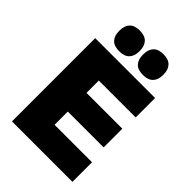

<svg xmlns="http://www.w3.org/2000/svg" viewBox="-244 -941 1042 1042"><g transform="rotate(45 277.0 -420.0)"><path d="M52 0V-639H228.5V0ZM104.5 0V-150.5H516V0ZM156 -252V-395.5H503.5V-252ZM104.5 -490V-639H511.5V-490ZM193.5 -680.5Q154.5 -680.5 135.2 -700.8Q116 -721 116 -757.5V-761.5Q116 -798.5 135.2 -819Q154.5 -839.5 193.5 -839.5Q233.5 -839.5 252.8 -819Q272 -798.5 272 -761.5V-757.5Q272 -721 252.8 -700.8Q233.5 -680.5 193.5 -680.5ZM376 -680.5Q336.5 -680.5 317.5 -700.8Q298.5 -721 298.5 -757.5V-761.5Q298.5 -798.5 317.5 -819Q336.5 -839.5 376 -839.5Q415 -839.5 434.5 -819Q454 -798.5 454 -761.5V-757.5Q454 -721 434.5 -700.8Q415 -680.5 376 -680.5Z"/></g></svg>

Font: Anek Gujarati ExtraBold
Style: Regular
Weight: 800
Version: Version 1.003